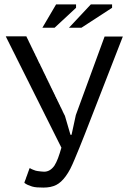

<svg xmlns="http://www.w3.org/2000/svg" viewBox="-20 -849 580 874"><path d="M100.6 -683.6Q77.1 -683.6 6.8 -683.6Q6.8 -683.6 6.8 -681.6Q6.8 -681.6 7.8 -680.7Q7.8 -680.7 7.8 -679.7Q7.8 -679.7 8.8 -678.7Q8.8 -678.7 8.8 -677.7Q8.8 -677.7 9.8 -676.8Q9.8 -676.8 9.8 -675.8Q9.8 -675.8 10.7 -674.8Q10.7 -674.8 10.7 -673.8Q10.7 -673.8 11.7 -672.9Q11.7 -672.9 11.7 -671.9Q11.7 -671.9 12.7 -670.9Q12.7 -670.9 12.7 -669.9Q12.7 -669.9 13.7 -668.9Q13.7 -668.9 13.7 -668Q13.7 -668 14.6 -667Q14.6 -667 14.6 -666Q14.6 -666 15.6 -665Q15.6 -665 15.6 -664.1Q15.6 -664.1 16.6 -663.1Q16.6 -663.1 16.6 -662.1Q16.6 -662.1 17.6 -661.1Q17.6 -661.1 17.6 -660.2Q17.6 -660.2 18.6 -659.2Q18.6 -659.2 18.6 -658.2Q18.6 -658.2 19.5 -657.2Q19.5 -657.2 19.5 -656.2Q19.5 -656.2 20.5 -655.3Q20.5 -654.3 21.5 -653.3Q21.5 -653.3 21.5 -652.3Q21.5 -652.3 22.5 -651.4Q22.5 -651.4 22.5 -650.4Q22.5 -650.4 23.4 -649.4Q23.4 -649.4 23.4 -648.4Q23.4 -648.4 24.4 -647.5Q24.4 -647.5 24.4 -646.5Q24.4 -646.5 25.4 -645.5Q25.4 -645.5 25.4 -644.5Q25.4 -644.5 26.4 -643.6Q26.4 -643.6 26.4 -642.6Q26.4 -642.6 27.3 -641.6Q27.3 -641.6 27.3 -640.6Q27.3 -640.6 28.3 -639.6Q28.3 -639.6 28.3 -638.7Q28.3 -638.7 29.3 -637.7Q29.3 -637.7 29.3 -636.7Q29.3 -636.7 30.3 -635.7Q30.3 -635.7 31.2 -633.8Q31.2 -633.8 31.2 -632.8Q31.2 -632.8 32.2 -631.8Q32.2 -631.8 32.2 -630.9Q32.2 -630.9 33.2 -629.9Q33.2 -629.9 33.2 -628.9Q33.2 -628.9 34.2 -627.9Q34.2 -627.9 34.2 -627Q34.2 -627 35.2 -626Q35.2 -626 35.2 -625Q35.2 -625 36.1 -624Q36.1 -624 36.1 -623Q36.1 -623 37.1 -622.1Q37.1 -622.1 37.1 -621.1Q37.1 -621.1 38.1 -619.1Q38.1 -619.1 39.1 -618.2Q39.1 -618.2 39.1 -617.2Q39.1 -617.2 40 -616.2Q40 -616.2 40 -615.2Q40 -615.2 41 -614.3Q41 -614.3 41 -613.3Q41 -613.3 42 -612.3Q42 -612.3 42 -611.3Q42 -611.3 43 -610.4Q43 -610.4 43 -609.4Q43 -609.4 43.9 -608.4Q43.9 -607.4 44.9 -606.4Q44.9 -606.4 44.9 -605.5Q44.9 -605.5 45.9 -604.5Q45.9 -604.5 45.9 -603.5Q45.9 -603.5 46.9 -602.5Q46.9 -602.5 46.9 -601.6Q46.9 -601.6 47.9 -600.6Q47.9 -600.6 47.9 -599.6Q47.9 -599.6 48.8 -598.6Q48.8 -598.6 48.8 -597.7Q48.8 -597.7 49.8 -596.7Q49.8 -596.7 50.8 -594.7Q50.8 -594.7 50.8 -593.8Q50.8 -593.8 51.8 -592.8Q51.8 -592.8 51.8 -591.8Q51.8 -591.8 52.7 -590.8Q52.7 -590.8 52.7 -589.8Q52.7 -589.8 53.7 -588.9Q53.7 -588.9 53.7 -587.9Q53.7 -587.9 54.7 -586.9Q54.7 -586.9 54.7 -585.9Q54.7 -585.9 55.7 -584Q55.7 -584 56.6 -583Q56.6 -583 56.6 -582Q56.6 -582 57.6 -581.1Q57.6 -581.1 57.6 -580.1Q57.6 -580.1 58.6 -579.1Q58.6 -579.1 58.6 -578.1Q58.6 -578.1 59.6 -577.1Q59.6 -577.1 59.6 -576.2Q59.6 -576.2 60.5 -574.2Q60.5 -574.2 61.5 -573.2Q61.5 -573.2 61.5 -572.3Q61.5 -572.3 62.5 -571.3Q62.5 -571.3 62.5 -570.3Q62.5 -570.3 63.5 -569.3Q63.5 -569.3 63.5 -568.4Q63.5 -568.4 64.5 -567.4Q64.5 -567.4 64.5 -566.4Q64.5 -565.4 65.4 -564.5Q65.4 -564.5 66.4 -563.5Q66.4 -563.5 66.4 -562.5Q66.4 -562.5 67.4 -561.5Q67.4 -561.5 67.4 -560.5Q67.4 -560.5 68.4 -559.6Q68.4 -559.6 68.4 -558.6Q68.4 -558.6 69.3 -557.6Q69.3 -557.6 69.3 -556.6Q69.3 -555.7 70.3 -554.7Q70.3 -554.7 71.3 -553.7Q71.3 -553.7 71.3 -552.7Q71.3 -552.7 72.3 -551.8Q72.3 -551.8 72.3 -550.8Q72.3 -550.8 73.2 -549.8Q73.2 -549.8 73.2 -548.8Q73.2 -548.8 74.2 -547.9Q74.2 -547.9 74.2 -546.9Q74.2 -546.9 75.2 -545.9Q75.2 -545.9 75.2 -544.9Q75.2 -544.9 76.2 -543.9Q76.2 -543.9 76.2 -543Q76.2 -543 77.1 -542Q77.1 -542 77.1 -541Q77.1 -541 78.1 -540Q78.1 -540 78.1 -539.1Q78.1 -539.1 79.1 -538.1Q79.1 -538.1 79.1 -537.1Q79.1 -537.1 80.1 -536.1Q80.1 -536.1 80.1 -535.2Q80.1 -535.2 81.1 -534.2Q81.1 -534.2 81.1 -533.2Q81.1 -532.2 82 -531.2Q82 -531.2 83 -530.3Q83 -530.3 83 -529.3Q83 -529.3 84 -528.3Q84 -528.3 84 -527.3Q84 -527.3 85 -526.4Q85 -526.4 85 -525.4Q85 -525.4 85.9 -524.4Q85.9 -524.4 85.9 -523.4Q85.9 -523.4 86.9 -522.5Q86.9 -522.5 86.9 -521.5Q86.9 -521.5 87.9 -520.5Q87.9 -520.5 87.9 -519.5Q87.9 -519.5 88.9 -518.6Q88.9 -518.6 88.9 -517.6Q88.9 -517.6 89.8 -516.6Q89.8 -516.6 89.8 -515.6Q89.8 -515.6 90.8 -514.6Q90.8 -514.6 90.8 -513.7Q90.8 -513.7 91.8 -512.7Q91.8 -512.7 91.8 -511.7Q91.8 -511.7 92.8 -510.7Q92.8 -510.7 92.8 -509.8Q92.8 -509.8 93.8 -508.8Q93.8 -508.8 93.8 -507.8Q93.8 -507.8 94.7 -506.8Q94.7 -506.8 94.7 -505.9Q94.7 -505.9 95.7 -504.9Q95.7 -504.9 95.7 -503.9Q95.7 -503.9 96.7 -502.9Q96.7 -502.9 96.7 -502Q96.7 -502 97.7 -501Q97.7 -501 97.7 -500Q97.7 -500 98.6 -499Q98.6 -499 98.6 -498Q98.6 -498 99.6 -497.1Q99.6 -497.1 99.6 -496.1Q99.6 -496.1 100.6 -495.1Q100.6 -495.1 100.6 -494.1Q100.6 -494.1 101.6 -493.2Q101.6 -493.2 101.6 -492.2Q101.6 -492.2 102.5 -491.2Q102.5 -491.2 102.5 -490.2Q102.5 -490.2 103.5 -489.3Q103.5 -489.3 103.5 -488.3Q103.5 -488.3 104.5 -487.3Q104.5 -487.3 104.5 -486.3Q104.5 -486.3 105.5 -485.4Q105.5 -485.4 105.5 -484.4Q105.5 -484.4 106.4 -483.4Q106.4 -483.4 106.4 -482.4Q106.4 -482.4 107.4 -481.4Q107.4 -481.4 107.4 -480.5Q107.4 -480.5 108.4 -479.5Q108.4 -479.5 109.4 -477.5Q109.4 -477.5 109.4 -476.6Q109.4 -476.6 110.4 -475.6Q110.4 -475.6 110.4 -474.6Q110.4 -474.6 111.3 -473.6Q111.3 -473.6 111.3 -472.7Q111.3 -472.7 112.3 -471.7Q112.3 -471.7 112.3 -470.7Q112.3 -470.7 113.3 -469.7Q113.3 -469.7 113.3 -468.8Q113.3 -468.8 114.3 -467.8Q114.3 -467.8 114.3 -466.8Q114.3 -466.8 115.2 -465.8Q115.2 -465.8 115.2 -464.8Q115.2 -464.8 116.2 -463.9Q116.2 -463.9 116.2 -462.9Q116.2 -462.9 117.2 -461.9Q117.2 -461.9 117.2 -460.9Q117.2 -460.9 118.2 -460Q118.2 -460 118.2 -459Q118.2 -459 119.1 -458Q119.1 -458 119.1 -457Q119.1 -457 120.1 -456.1Q120.1 -456.1 120.1 -455.1Q120.1 -455.1 121.1 -454.1Q121.1 -454.1 121.1 -453.1Q121.1 -453.1 122.1 -452.1Q122.1 -452.1 122.1 -451.2Q122.1 -451.2 123 -450.2Q123 -450.2 123 -449.2Q123 -449.2 124 -448.2Q124 -448.2 124 -447.3Q124 -446.3 125 -445.3Q125 -445.3 126 -444.3Q126 -444.3 126 -443.4Q126 -443.4 127 -442.4Q127 -442.4 127 -441.4Q127 -441.4 127.9 -440.4Q127.9 -440.4 127.9 -439.5Q127.9 -439.5 128.9 -438.5Q128.9 -438.5 128.9 -437.5Q128.9 -437.5 129.9 -436.5Q129.9 -436.5 129.9 -435.5Q129.9 -435.5 130.9 -434.6Q130.9 -434.6 130.9 -433.6Q130.9 -433.6 131.8 -432.6Q131.8 -432.6 131.8 -431.6Q131.8 -431.6 132.8 -430.7Q132.8 -430.7 132.8 -429.7Q132.8 -429.7 133.8 -428.7Q133.8 -428.7 133.8 -427.7Q133.8 -427.7 134.8 -426.8Q134.8 -426.8 134.8 -425.8Q134.8 -425.8 135.7 -424.8Q135.7 -424.8 135.7 -423.8Q135.7 -423.8 136.7 -422.9Q136.7 -422.9 136.7 -421.9Q136.7 -421.9 137.7 -420.9Q137.7 -420.9 137.7 -419.9Q137.7 -419.9 138.7 -418.9Q138.7 -418.9 138.7 -418Q138.7 -418 139.6 -416Q139.6 -416 140.6 -415Q140.6 -415 140.6 -414.1Q140.6 -414.1 141.6 -413.1Q141.6 -413.1 141.6 -412.1Q141.6 -412.1 142.6 -411.1Q142.6 -411.1 142.6 -410.2Q142.6 -410.2 143.6 -409.2Q143.6 -409.2 143.6 -408.2Q143.6 -408.2 144.5 -407.2Q144.5 -407.2 144.5 -406.2Q144.5 -406.2 145.5 -405.3Q145.5 -405.3 145.5 -404.3Q145.5 -404.3 146.5 -403.3Q146.5 -403.3 146.5 -402.3Q146.5 -402.3 147.5 -401.4Q147.5 -401.4 147.5 -400.4Q147.5 -400.4 148.4 -399.4Q148.4 -399.4 148.4 -398.4Q148.4 -398.4 149.4 -397.5Q149.4 -397.5 149.4 -396.5Q149.4 -396.5 150.4 -395.5Q150.4 -395.5 150.4 -394.5Q150.4 -394.5 151.4 -393.6Q151.4 -393.6 151.4 -392.6Q151.4 -392.6 152.3 -391.6Q152.3 -391.6 152.3 -390.6Q152.3 -390.6 153.3 -389.6Q153.3 -388.7 154.3 -387.7Q154.3 -387.7 154.3 -386.7Q154.3 -386.7 155.3 -385.7Q155.3 -385.7 155.3 -384.8Q155.3 -384.8 156.2 -383.8Q156.2 -383.8 156.2 -382.8Q156.2 -382.8 157.2 -381.8Q157.2 -381.8 157.2 -380.9Q157.2 -380.9 158.2 -379.9Q158.2 -379.9 158.2 -378.9Q158.2 -378.9 159.2 -377.9Q159.2 -377.9 159.2 -377Q159.2 -377 160.2 -376Q160.2 -376 160.2 -375Q160.2 -375 161.1 -374Q161.1 -374 161.1 -373Q161.1 -373 162.1 -372.1Q162.1 -372.1 162.1 -371.1Q162.1 -371.1 163.1 -370.1Q163.1 -370.1 163.1 -369.1Q163.1 -369.1 164.1 -368.2Q164.1 -368.2 164.1 -367.2Q164.1 -367.2 165 -366.2Q165 -366.2 165 -365.2Q165 -365.2 166 -364.3Q166 -364.3 166 -363.3Q166 -363.3 167 -362.3Q167 -362.3 167 -361.3Q167 -361.3 168 -360.4Q168 -360.4 168 -359.4Q168 -359.4 168.9 -357.4Q168.9 -357.4 169.9 -356.4Q169.9 -356.4 169.9 -355.5Q169.9 -355.5 170.9 -354.5Q170.9 -354.5 170.9 -353.5Q170.9 -353.5 171.9 -352.5Q171.9 -352.5 171.9 -351.6Q171.9 -351.6 172.9 -350.6Q172.9 -350.6 172.9 -349.6Q172.9 -349.6 173.8 -348.6Q173.8 -348.6 173.8 -347.7Q173.8 -347.7 174.8 -346.7Q174.8 -346.7 174.8 -345.7Q174.8 -345.7 175.8 -344.7Q175.8 -344.7 175.8 -343.8Q175.8 -343.8 176.8 -342.8Q176.8 -342.8 176.8 -341.8Q176.8 -341.8 177.7 -340.8Q177.7 -340.8 177.7 -339.8Q177.7 -339.8 178.7 -338.9Q178.7 -338.9 178.7 -337.9Q178.7 -337.9 179.7 -336.9Q179.7 -336.9 179.7 -335.9Q179.7 -335.9 180.7 -335Q180.7 -335 180.7 -334Q180.7 -334 181.6 -333Q181.6 -333 181.6 -332Q181.6 -332 182.6 -331.1Q182.6 -331.1 182.6 -330.1Q182.6 -330.1 183.6 -329.1Q183.6 -329.1 183.6 -328.1Q183.6 -328.1 184.6 -327.1Q184.6 -327.1 184.6 -326.2Q184.6 -326.2 185.5 -325.2Q185.5 -325.2 185.5 -324.2Q185.5 -324.2 186.5 -322.3Q186.5 -322.3 187.5 -321.3Q187.5 -321.3 187.5 -320.3Q187.5 -320.3 188.5 -319.3Q188.5 -319.3 188.5 -318.4Q188.5 -318.4 189.5 -317.4Q189.5 -317.4 189.5 -316.4Q189.5 -316.4 190.4 -315.4Q190.4 -315.4 190.4 -314.5Q190.4 -314.5 191.4 -313.5Q191.4 -313.5 191.4 -312.5Q191.4 -312.5 192.4 -311.5Q192.4 -311.5 192.4 -310.5Q192.4 -310.5 193.4 -309.6Q193.4 -309.6 193.4 -308.6Q193.4 -308.6 194.3 -307.6Q194.3 -307.6 194.3 -306.6Q194.3 -306.6 195.3 -305.7Q195.3 -305.7 195.3 -304.7Q195.3 -304.7 196.3 -303.7Q196.3 -303.7 196.3 -302.7Q196.3 -302.7 197.3 -301.8Q197.3 -301.8 197.3 -300.8Q197.3 -300.8 198.2 -299.8Q198.2 -299.8 198.2 -298.8Q198.2 -298.8 199.2 -297.9Q199.2 -297.9 199.2 -296.9Q199.2 -296.9 200.2 -295.9Q200.2 -295.9 200.2 -294.9Q200.2 -294.9 201.2 -293.9Q201.2 -293.9 201.2 -293Q201.2 -293 202.1 -292Q202.1 -292 202.1 -291Q202.1 -291 203.1 -290Q203.1 -290 203.1 -289.1Q203.1 -289.1 204.1 -288.1Q204.1 -288.1 204.1 -287.1Q204.1 -287.1 205.1 -286.1Q205.1 -286.1 205.1 -285.2Q205.1 -285.2 206.1 -284.2Q206.1 -284.2 206.1 -283.2Q206.1 -283.2 207 -282.2Q207 -282.2 207 -281.2Q207 -281.2 208 -280.3Q208 -280.3 208 -279.3Q208 -279.3 209 -278.3Q209 -278.3 209 -277.3Q209 -277.3 210 -276.4Q210 -276.4 210 -275.4Q210 -275.4 210.9 -274.4Q210.9 -274.4 210.9 -273.4Q210.9 -273.4 211.9 -272.5Q211.9 -272.5 211.9 -271.5Q211.9 -271.5 212.9 -270.5Q212.9 -270.5 212.9 -269.5Q212.9 -269.5 213.9 -268.6Q213.9 -268.6 213.9 -267.6Q213.9 -267.6 214.8 -266.6Q214.8 -266.6 214.8 -265.6Q214.8 -265.6 215.8 -264.6Q215.8 -264.6 215.8 -263.7Q215.8 -263.7 216.8 -262.7Q216.8 -262.7 216.8 -261.7Q216.8 -261.7 217.8 -260.7Q217.8 -260.7 217.8 -259.8Q217.8 -259.8 218.8 -258.8Q218.8 -258.8 218.8 -257.8Q218.8 -257.8 219.7 -256.8Q219.7 -256.8 219.7 -255.9Q219.7 -255.9 220.7 -254.9Q220.7 -254.9 220.7 -253.9Q220.7 -253.9 221.7 -252.9Q221.7 -252.9 221.7 -252Q221.7 -252 222.7 -251Q222.7 -251 222.7 -250Q222.7 -250 223.6 -249Q223.6 -249 223.6 -248Q223.6 -248 224.6 -247.1Q224.6 -247.1 224.6 -246.1Q224.6 -246.1 225.6 -245.1Q225.6 -245.1 225.6 -244.1Q225.6 -244.1 226.6 -243.2Q226.6 -243.2 226.6 -242.2Q226.6 -242.2 227.5 -241.2Q227.5 -241.2 227.5 -240.2Q227.5 -240.2 228.5 -239.3Q228.5 -239.3 228.5 -238.3Q228.5 -238.3 229.5 -237.3Q229.5 -237.3 229.5 -236.3Q229.5 -236.3 230.5 -235.4Q230.5 -235.4 230.5 -234.4Q230.5 -234.4 231.4 -233.4Q231.4 -233.4 231.4 -232.4Q231.4 -232.4 232.4 -231.4Q232.4 -231.4 232.4 -230.5Q232.4 -230.5 233.4 -229.5Q233.4 -229.5 233.4 -228.5Q233.4 -228.5 234.4 -227.5Q234.4 -227.5 234.4 -226.6Q234.4 -226.6 235.4 -225.6Q235.4 -225.6 235.4 -224.6Q235.4 -224.6 236.3 -223.6Q236.3 -223.6 236.3 -222.7Q236.3 -222.7 237.3 -221.7Q237.3 -221.7 237.3 -220.7Q237.3 -220.7 238.3 -219.7Q238.3 -219.7 238.3 -218.8Q238.3 -218.8 239.3 -217.8Q239.3 -217.8 239.3 -216.8Q239.3 -216.8 240.2 -215.8Q240.2 -215.8 240.2 -214.8Q240.2 -214.8 241.2 -213.9Q241.2 -213.9 241.2 -212.9Q241.2 -212.9 242.2 -211.9Q242.2 -211.9 242.2 -210.9Q242.2 -210.9 243.2 -210Q243.2 -210 243.2 -209Q243.2 -209 244.1 -208Q244.1 -208 244.1 -207Q244.1 -207 245.1 -206.1Q245.1 -206.1 245.1 -205.1Q245.1 -205.1 246.1 -204.1Q246.1 -204.1 246.1 -203.1Q246.1 -203.1 247.1 -202.1Q247.1 -202.1 247.1 -201.2Q247.1 -201.2 248 -200.2Q248 -200.2 248 -200.2Q248 -200.2 248 -199.2Q248 -199.2 249 -198.2Q249 -198.2 249 -197.3Q249 -197.3 250 -196.3Q250 -196.3 250 -195.3Q250 -195.3 251 -194.3Q251 -194.3 251 -193.4Q251 -193.4 252 -192.4Q252 -192.4 252 -191.4Q252 -191.4 252.9 -190.4Q252.9 -190.4 252.9 -189.5Q252.9 -189.5 253.9 -188.5Q253.9 -188.5 254.9 -186.5Q254.9 -186.5 254.9 -185.5Q254.9 -185.5 255.9 -184.6Q255.9 -184.6 255.9 -183.6Q255.9 -183.6 256.8 -182.6Q256.8 -182.6 256.8 -181.6Q256.8 -181.6 257.8 -180.7Q257.8 -180.7 257.8 -179.7Q257.8 -179.7 258.8 -178.7Q258.8 -178.7 258.8 -177.7Q258.8 -177.7 259.8 -177.7Q252 -150.4 244.1 -128.9Q236.3 -108.4 227.5 -94.7Q217.8 -81.1 206.1 -74.2Q194.3 -67.4 180.7 -67.4Q173.8 -67.4 167 -68.4Q159.2 -69.3 151.4 -70.3Q142.6 -71.3 133.8 -75.2Q125 -78.1 115.2 -84Q115.2 -83 114.3 -82Q114.3 -82 114.3 -81.1Q114.3 -81.1 113.3 -80.1Q113.3 -80.1 113.3 -79.1Q113.3 -79.1 112.3 -78.1Q112.3 -78.1 112.3 -77.1Q112.3 -77.1 112.3 -76.2Q112.3 -76.2 111.3 -75.2Q111.3 -75.2 111.3 -74.2Q111.3 -74.2 111.3 -73.2Q111.3 -73.2 110.4 -72.3Q110.4 -72.3 110.4 -71.3Q110.4 -71.3 110.4 -70.3Q110.4 -70.3 109.4 -70.3Q109.4 -70.3 109.4 -69.3Q109.4 -69.3 109.4 -68.4Q109.4 -68.4 108.4 -66.4Q108.4 -66.4 108.4 -65.4Q108.4 -65.4 108.4 -64.5Q108.4 -64.5 107.4 -64.5Q107.4 -64.5 107.4 -63.5Q107.4 -63.5 106.4 -61.5Q106.4 -61.5 106.4 -60.5Q106.4 -60.5 106.4 -59.6Q106.4 -59.6 106.4 -59.6Q106.4 -59.6 105.5 -58.6Q105.5 -58.6 105.5 -57.6Q105.5 -57.6 105.5 -56.6Q105.5 -56.6 104.5 -56.6Q104.5 -56.6 104.5 -55.7Q104.5 -55.7 104.5 -54.7Q104.5 -54.7 104.5 -53.7Q104.5 -53.7 103.5 -53.7Q103.5 -53.7 103.5 -52.7Q103.5 -52.7 103.5 -51.8Q103.5 -51.8 103.5 -51.8Q103.5 -50.8 102.5 -49.8Q102.5 -49.8 102.5 -48.8Q102.5 -48.8 101.6 -47.9Q101.6 -47.9 101.6 -46.9Q101.6 -46.9 101.6 -45.9Q101.6 -45.9 100.6 -45.9Q100.6 -45.9 100.6 -44.9Q100.6 -44.9 100.6 -43.9Q100.6 -43.9 99.6 -43Q99.6 -43 99.6 -42Q99.6 -42 99.6 -42Q99.6 -42 99.6 -41Q99.6 -41 98.6 -40Q98.6 -40 98.6 -39.1Q98.6 -39.1 98.6 -38.1Q98.6 -38.1 97.7 -37.1Q97.7 -37.1 97.7 -36.1Q97.7 -36.1 97.7 -35.2Q97.7 -35.2 96.7 -34.2Q96.7 -34.2 96.7 -34.2Q96.7 -34.2 96.7 -32.2Q96.7 -32.2 95.7 -31.2Q95.7 -31.2 95.7 -30.3Q95.7 -30.3 94.7 -29.3Q94.7 -29.3 94.7 -28.3Q94.7 -28.3 94.7 -27.3Q94.7 -27.3 93.8 -26.4Q93.8 -26.4 93.8 -26.4Q93.8 -26.4 93.8 -24.4Q93.8 -24.4 92.8 -23.4Q92.8 -23.4 92.8 -23.4Q92.8 -23.4 91.8 -21.5Q91.8 -21.5 91.8 -20.5Q91.8 -20.5 91.8 -19.5Q91.8 -19.5 91.8 -18.6Q91.8 -18.6 90.8 -17.6Q90.8 -17.6 90.8 -16.6Q90.8 -16.6 90.8 -16.6Q98.6 -10.7 107.4 -6.8Q116.2 -2.9 126 0Q135.7 2.9 148.4 3.9Q162.1 4.9 177.7 4.9Q194.3 4.9 209 2Q223.6 -1 235.4 -6.8Q247.1 -12.7 257.8 -22.5Q269.5 -33.2 279.3 -46.9Q290 -61.5 299.8 -80.1Q309.6 -99.6 319.3 -123Q329.1 -146.5 340.8 -174.8Q352.5 -204.1 366.2 -238.3Q423.8 -386.7 539.1 -682.6Q518.6 -682.6 456.1 -682.6Q423.8 -593.8 325.2 -325.2Q320.3 -302.7 305.7 -235.4Q304.7 -235.4 300.8 -235.4Q293.9 -256.8 275.4 -322.3Q275.4 -322.3 274.4 -324.2Q274.4 -324.2 273.4 -325.2Q273.4 -325.2 273.4 -326.2Q273.4 -326.2 272.5 -327.1Q272.5 -327.1 272.5 -328.1Q272.5 -328.1 271.5 -329.1Q271.5 -329.1 271.5 -330.1Q271.5 -330.1 270.5 -331.1Q270.5 -331.1 270.5 -332Q270.5 -332 269.5 -333Q269.5 -333 269.5 -334Q269.5 -334 268.6 -335Q268.6 -335 268.6 -335.9Q268.6 -335.9 267.6 -336.9Q267.6 -336.9 267.6 -337.9Q267.6 -337.9 266.6 -338.9Q266.6 -338.9 266.6 -339.8Q266.6 -339.8 265.6 -340.8Q265.6 -340.8 265.6 -341.8Q265.6 -342.8 264.6 -343.8Q264.6 -343.8 264.6 -344.7Q264.6 -344.7 263.7 -345.7Q263.7 -345.7 263.7 -346.7Q263.7 -346.7 262.7 -347.7Q262.7 -347.7 262.7 -348.6Q262.7 -348.6 261.7 -349.6Q261.7 -349.6 261.7 -350.6Q261.7 -350.6 260.7 -351.6Q260.7 -351.6 260.7 -352.5Q260.7 -352.5 259.8 -353.5Q259.8 -353.5 259.8 -354.5Q259.8 -354.5 258.8 -355.5Q258.8 -356.4 258.8 -357.4Q258.8 -357.4 257.8 -358.4Q257.8 -358.4 256.8 -359.4Q256.8 -359.4 256.8 -360.4Q256.8 -360.4 255.9 -361.3Q255.9 -361.3 255.9 -362.3Q255.9 -362.3 254.9 -363.3Q254.9 -363.3 254.9 -364.3Q254.9 -364.3 253.9 -365.2Q253.9 -365.2 253.9 -366.2Q253.9 -366.2 252.9 -367.2Q252.9 -367.2 252.9 -369.1Q252.9 -369.1 252 -370.1Q252 -370.1 252 -371.1Q252 -371.1 251 -372.1Q251 -372.1 251 -373Q251 -373 250 -374Q250 -374 249 -375Q249 -375 249 -376Q249 -376 248 -377Q248 -377 248 -378.9Q248 -378.9 247.1 -379.9Q247.1 -379.9 247.1 -380.9Q247.1 -380.9 246.1 -381.8Q246.1 -381.8 246.1 -382.8Q246.1 -382.8 245.1 -383.8Q245.1 -383.8 245.1 -384.8Q245.1 -384.8 244.1 -385.7Q244.1 -386.7 243.2 -387.7Q243.2 -387.7 243.2 -388.7Q243.2 -388.7 242.2 -389.6Q242.2 -389.6 242.2 -390.6Q242.2 -390.6 241.2 -391.6Q241.2 -391.6 241.2 -392.6Q241.2 -392.6 240.2 -393.6Q240.2 -393.6 240.2 -394.5Q240.2 -394.5 239.3 -396.5Q239.3 -396.5 239.3 -397.5Q239.3 -397.5 238.3 -398.4Q238.3 -398.4 237.3 -399.4Q237.3 -399.4 237.3 -400.4Q237.3 -400.4 236.3 -401.4Q236.3 -401.4 236.3 -402.3Q236.3 -402.3 235.4 -403.3Q235.4 -403.3 235.4 -405.3Q235.4 -405.3 234.4 -406.2Q234.4 -406.2 234.4 -407.2Q234.4 -407.2 233.4 -408.2Q233.4 -408.2 232.4 -409.2Q232.4 -409.2 232.4 -410.2Q232.4 -410.2 231.4 -411.1Q231.4 -411.1 231.4 -413.1Q231.4 -413.1 230.5 -414.1Q230.5 -414.1 230.5 -415Q230.5 -415 229.5 -416Q229.5 -416 229.5 -417Q229.5 -417 228.5 -418Q228.5 -418 228.5 -418.9Q228.5 -418.9 227.5 -420.9Q227.5 -420.9 226.6 -421.9Q226.6 -421.9 226.6 -422.9Q226.6 -422.9 225.6 -423.8Q225.6 -423.8 225.6 -424.8Q225.6 -424.8 224.6 -425.8Q224.6 -425.8 224.6 -426.8Q224.6 -426.8 223.6 -428.7Q223.6 -428.7 223.6 -429.7Q223.6 -429.7 222.7 -430.7Q222.7 -430.7 221.7 -431.6Q221.7 -431.6 221.7 -432.6Q221.7 -432.6 220.7 -433.6Q220.7 -433.6 220.7 -434.6Q220.7 -434.6 219.7 -436.5Q219.7 -436.5 219.7 -437.5Q219.7 -437.5 218.8 -438.5Q218.8 -438.5 218.8 -439.5Q218.8 -439.5 217.8 -440.4Q217.8 -440.4 216.8 -441.4Q216.8 -441.4 216.8 -443.4Q216.8 -443.4 215.8 -444.3Q215.8 -444.3 215.8 -445.3Q215.8 -445.3 214.8 -446.3Q214.8 -446.3 214.8 -447.3Q214.8 -447.3 213.9 -448.2Q213.9 -448.2 212.9 -449.2Q212.9 -450.2 212.9 -451.2Q212.9 -451.2 211.9 -452.1Q211.9 -452.1 211.9 -453.1Q211.9 -453.1 210.9 -454.1Q210.9 -454.1 210.9 -455.1Q210.9 -455.1 210 -456.1Q210 -456.1 210 -457Q210 -457 209 -459Q209 -459 208 -460Q208 -460 208 -460.9Q208 -460.9 207 -461.9Q207 -461.9 207 -462.9Q207 -462.9 206.1 -463.9Q206.1 -463.9 206.1 -464.8Q206.1 -465.8 205.1 -466.8Q205.1 -466.8 205.1 -467.8Q205.1 -467.8 204.1 -468.8Q204.1 -468.8 204.1 -469.7Q204.1 -469.7 203.1 -470.7Q203.1 -470.7 202.1 -471.7Q202.1 -471.7 202.1 -472.7Q202.1 -472.7 201.2 -474.6Q201.2 -474.6 201.2 -475.6Q201.2 -475.6 200.2 -476.6Q200.2 -476.6 200.2 -477.5Q200.2 -477.5 199.2 -478.5Q199.2 -478.5 199.2 -479.5Q199.2 -479.5 198.2 -480.5Q198.2 -481.4 197.3 -482.4Q197.3 -482.4 197.3 -483.4Q197.3 -483.4 196.3 -484.4Q196.3 -484.4 196.3 -485.4Q196.3 -485.4 195.3 -486.3Q195.3 -486.3 195.3 -487.3Q195.3 -487.3 194.3 -488.3Q194.3 -488.3 194.3 -489.3Q194.3 -489.3 193.4 -491.2Q193.4 -491.2 192.4 -492.2Q192.4 -492.2 192.4 -493.2Q192.4 -493.2 191.4 -494.1Q191.4 -494.1 191.4 -495.1Q191.4 -495.1 190.4 -496.1Q190.4 -496.1 190.4 -497.1Q190.4 -497.1 189.5 -498Q189.5 -499 189.5 -500Q189.5 -500 188.5 -501Q188.5 -501 188.5 -502Q188.5 -502 187.5 -502.9Q187.5 -503.9 186.5 -504.9Q186.5 -504.9 186.5 -505.9Q186.5 -505.9 185.5 -506.8Q185.5 -506.8 185.5 -507.8Q185.5 -507.8 184.6 -508.8Q184.6 -508.8 184.6 -509.8Q184.6 -509.8 183.6 -510.7Q183.6 -510.7 183.6 -511.7Q183.6 -511.7 182.6 -512.7Q182.6 -512.7 182.6 -513.7Q182.6 -513.7 181.6 -514.6Q181.6 -514.6 181.6 -515.6Q181.6 -515.6 180.7 -516.6Q180.7 -516.6 180.7 -517.6Q180.7 -517.6 179.7 -518.6Q179.7 -518.6 179.7 -519.5Q179.7 -519.5 178.7 -520.5Q178.7 -520.5 178.7 -521.5Q178.7 -521.5 177.7 -522.5Q177.7 -522.5 177.7 -523.4Q177.7 -523.4 176.8 -524.4Q176.8 -524.4 176.8 -525.4Q176.8 -525.4 175.8 -526.4Q175.8 -526.4 175.8 -527.3Q175.8 -527.3 174.8 -528.3Q174.8 -528.3 174.8 -529.3Q174.8 -529.3 174.8 -530.3Q174.8 -530.3 173.8 -531.2Q173.8 -531.2 173.8 -532.2Q173.8 -532.2 172.9 -533.2Q172.9 -533.2 172.9 -534.2Q172.9 -534.2 171.9 -535.2Q171.9 -535.2 171.9 -536.1Q171.9 -536.1 170.9 -537.1Q170.9 -537.1 170.9 -538.1Q170.9 -538.1 169.9 -539.1Q169.9 -539.1 169.9 -540Q169.9 -540 168.9 -541Q168.9 -541 168.9 -542Q168.9 -542 168 -543Q168 -543 168 -543.9Q168 -543.9 167 -544.9Q167 -544.9 167 -545.9Q167 -545.9 166 -546.9Q166 -546.9 166 -547.9Q166 -547.9 165 -548.8Q165 -548.8 165 -549.8Q165 -549.8 164.1 -550.8Q164.1 -550.8 164.1 -551.8Q164.1 -551.8 163.1 -552.7Q163.1 -552.7 163.1 -553.7Q163.1 -553.7 163.1 -554.7Q163.1 -554.7 162.1 -555.7Q162.1 -555.7 162.1 -556.6Q162.1 -556.6 161.1 -557.6Q161.1 -557.6 161.1 -558.6Q161.1 -558.6 160.2 -558.6Q160.2 -558.6 160.2 -559.6Q160.2 -559.6 159.2 -560.5Q159.2 -560.5 159.2 -561.5Q159.2 -561.5 158.2 -562.5Q158.2 -562.5 158.2 -563.5Q158.2 -563.5 157.2 -564.5Q157.2 -564.5 157.2 -565.4Q157.2 -565.4 156.2 -566.4Q156.2 -566.4 156.2 -567.4Q156.2 -567.4 155.3 -568.4Q155.3 -568.4 155.3 -569.3Q155.3 -569.3 154.3 -570.3Q154.3 -570.3 154.3 -571.3Q154.3 -571.3 153.3 -572.3Q153.3 -572.3 153.3 -573.2Q153.3 -573.2 153.3 -574.2Q153.3 -574.2 152.3 -575.2Q152.3 -575.2 152.3 -576.2Q152.3 -576.2 151.4 -577.1Q151.4 -577.1 150.4 -579.1Q150.4 -579.1 150.4 -580.1Q150.4 -580.1 149.4 -581.1Q149.4 -581.1 149.4 -582Q149.4 -582 148.4 -583Q148.4 -583 148.4 -584Q148.4 -584 147.5 -585Q147.5 -585 147.5 -585.9Q147.5 -585.9 146.5 -586.9Q146.5 -586.9 146.5 -587.9Q146.5 -587.9 146.5 -588.9Q146.5 -588.9 145.5 -589.8Q145.5 -589.8 145.5 -590.8Q145.5 -590.8 144.5 -590.8Q144.5 -590.8 144.5 -591.8Q144.5 -591.8 143.6 -592.8Q143.6 -592.8 143.6 -593.8Q143.6 -593.8 142.6 -594.7Q142.6 -594.7 142.6 -595.7Q142.6 -595.7 141.6 -596.7Q141.6 -596.7 141.6 -597.7Q141.6 -597.7 140.6 -598.6Q140.6 -598.6 140.6 -600.6Q140.6 -600.6 139.6 -601.6Q139.6 -601.6 139.6 -602.5Q139.6 -602.5 138.7 -603.5Q138.7 -603.5 138.7 -604.5Q138.7 -604.5 137.7 -605.5Q137.7 -605.5 137.7 -606.4Q137.7 -606.4 136.7 -607.4Q136.7 -607.4 136.7 -607.4Q136.7 -607.4 135.7 -608.4Q135.7 -608.4 135.7 -609.4Q135.7 -609.4 135.7 -610.4Q135.7 -610.4 134.8 -611.3Q134.8 -611.3 134.8 -612.3Q134.8 -612.3 133.8 -613.3Q133.8 -613.3 133.8 -614.3Q133.8 -614.3 132.8 -615.2Q132.8 -615.2 132.8 -616.2Q132.8 -616.2 131.8 -617.2Q131.8 -617.2 131.8 -618.2Q131.8 -618.2 130.9 -619.1Q130.9 -619.1 130.9 -620.1Q130.9 -620.1 130.9 -620.1Q130.9 -620.1 129.9 -621.1Q129.9 -621.1 129.9 -622.1Q129.9 -622.1 128.9 -623Q128.9 -624 127.9 -625Q127.9 -625 127.9 -626Q127.9 -626 127 -627Q127 -627 127 -627.9Q127 -627.9 127 -628.9Q127 -628.9 126 -629.9Q126 -629.9 126 -629.9Q126 -629.9 125 -630.9Q125 -630.9 125 -631.8Q125 -631.8 124 -632.8Q124 -632.8 124 -633.8Q124 -633.8 124 -634.8Q124 -634.8 123 -635.7Q123 -635.7 123 -636.7Q123 -636.7 122.1 -637.7Q122.1 -637.7 122.1 -637.7Q122.1 -637.7 121.1 -638.7Q121.1 -638.7 121.1 -639.6Q121.1 -639.6 120.1 -641.6Q120.1 -641.6 120.1 -642.6Q120.1 -642.6 119.1 -643.6Q119.1 -643.6 119.1 -644.5Q119.1 -644.5 118.2 -644.5Q118.2 -644.5 118.2 -645.5Q118.2 -645.5 118.2 -646.5Q118.2 -646.5 117.2 -647.5Q117.2 -647.5 117.2 -648.4Q117.2 -648.4 116.2 -649.4Q116.2 -649.4 116.2 -650.4Q116.2 -650.4 116.2 -650.4Q116.2 -650.4 115.2 -651.4Q115.2 -651.4 115.2 -652.3Q115.2 -652.3 114.3 -653.3Q114.3 -653.3 114.3 -654.3Q114.3 -654.3 113.3 -655.3Q113.3 -655.3 113.3 -656.2Q113.3 -656.2 113.3 -656.2Q113.3 -656.2 112.3 -657.2Q112.3 -658.2 111.3 -659.2Q111.3 -659.2 111.3 -660.2Q111.3 -660.2 111.3 -661.1Q111.3 -661.1 110.4 -661.1Q110.4 -661.1 110.4 -662.1Q110.4 -663.1 109.4 -664.1Q109.4 -664.1 109.4 -665Q109.4 -665 108.4 -665Q108.4 -665 108.4 -666Q108.4 -666 107.4 -668Q107.4 -668 107.4 -668.9Q107.4 -668.9 106.4 -669.9Q106.4 -669.9 106.4 -669.9Q106.4 -670.9 105.5 -671.9Q105.5 -671.9 105.5 -672.9Q105.5 -672.9 104.5 -672.9Q104.5 -672.9 104.5 -673.8Q104.5 -673.8 103.5 -675.8Q103.5 -675.8 103.5 -676.8Q103.5 -676.8 102.5 -676.8Q102.5 -676.8 102.5 -677.7Q102.5 -677.7 102.5 -678.7Q102.5 -678.7 101.6 -679.7Q101.6 -679.7 101.6 -679.7Q101.6 -679.7 100.6 -681.6Q100.6 -681.6 100.6 -682.6Q100.6 -682.6 100.6 -683.6ZM172.9 -722.7Q186.5 -722.7 228.5 -722.7Q252.9 -745.1 326.2 -813.5Q326.2 -817.4 326.2 -829.1Q303.7 -829.1 235.4 -829.1Q219.7 -802.7 172.9 -722.7ZM293.9 -722.7Q307.6 -722.7 350.6 -722.7Q385.7 -745.1 490.2 -813.5Q490.2 -817.4 490.2 -829.1Q465.8 -829.1 393.6 -829.1Q369.1 -802.7 293.9 -722.7Z"/></svg>

Font: Aptus Gothic JP
Style: Medium
Weight: 400
Designer: Fuminori Ogawa / Motoya
Version: Version 1